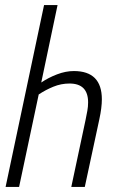

<svg xmlns="http://www.w3.org/2000/svg" viewBox="-20 -734 477 754"><path d="M55 0 132 -363Q159 -381 189.5 -393.5Q220 -406 253 -406Q326 -406 326 -332Q326 -315 323 -299Q320 -283 316 -263L260 0H313L370 -265Q380 -311 380 -344Q380 -455 270 -455Q238 -455 204 -442Q170 -429 142 -410L206 -714H153L2 0Z"/></svg>

Font: Noto Sans Display Condensed Light
Style: Italic
Weight: 300
Width: 3
Designer: Monotype Design team
Foundry: Monotype Imaging Inc.
Version: 1.000